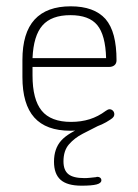

<svg xmlns="http://www.w3.org/2000/svg" viewBox="-20 -404 437 608"><path d="M83 -192H325Q336 -192 342.5 -197.5Q349 -203 349 -213Q349 -258 340.5 -290.5Q332 -323 314 -344Q278 -384 204 -384Q128 -384 89.5 -342Q51 -300 51 -214V-160Q51 -74 88.5 -32Q126 10 203 10Q241 10 272.5 1Q304 -8 329 -25Q337 -30 339.5 -34Q342 -38 342 -42Q342 -49 337.5 -53.5Q333 -58 327 -58Q322 -58 315 -53Q291 -35 264 -26.5Q237 -18 205 -18Q141 -18 112 -53.5Q83 -89 83 -165ZM316 -220H83Q86 -291 114.5 -323.5Q143 -356 203 -356Q262 -356 288 -324.5Q314 -293 316 -220ZM292 -6H253Q196 16 173.5 41.5Q151 67 151 108Q151 147 172 165.5Q193 184 238 184Q271 184 286 180Q301 176 301 167Q301 162 297.5 159Q294 156 289 156Q288 156 287 156Q286 156 284 157Q274 158 265 159Q256 160 247 160Q212 160 196.5 147.5Q181 135 181 107Q181 73 198.5 53Q216 33 242 19.5Q268 6 292 -6Z"/></svg>

Font: Beiruti ExtraLight
Style: Regular
Weight: 250
Designer: Arlette Boutros
Foundry: Boutros
Version: Version 1.41